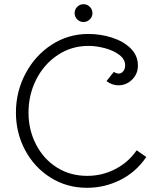

<svg xmlns="http://www.w3.org/2000/svg" viewBox="-20 -873 755 916"><path d="M56 -336Q56 -436 102 -522.5Q148 -609 227 -660Q306 -711 401 -711Q460 -711 514.5 -693.5Q569 -676 603.5 -642Q638 -608 638 -560Q638 -521 610.5 -493.5Q583 -466 545 -466Q515 -466 488 -486L523 -530Q536 -522 546 -522Q559 -522 568 -533Q577 -544 577 -561Q577 -590 549.5 -611Q522 -632 481 -643Q440 -654 402 -654Q321 -654 255.5 -610.5Q190 -567 153 -494Q116 -421 116 -336Q116 -254 151.5 -184.5Q187 -115 250.5 -74.5Q314 -34 396 -34Q468 -34 530.5 -66.5Q593 -99 632 -156L678 -124Q629 -52 554 -14.5Q479 23 395 23Q299 23 221.5 -25.5Q144 -74 100 -156.5Q56 -239 56 -336ZM336 -810Q336 -828 348.5 -840.5Q361 -853 378 -853Q396 -853 408.5 -840.5Q421 -828 421 -810Q421 -793 408.5 -780.5Q396 -768 378 -768Q361 -768 348.5 -780.5Q336 -793 336 -810Z"/></svg>

Font: Bellota
Style: Regular
Weight: 400
Designer: Kemie Guaida
Foundry: Kemie Guaida
Version: Version 4.001